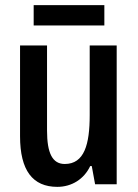

<svg xmlns="http://www.w3.org/2000/svg" viewBox="-20 -717 535 747"><path d="M111 -618H386V-697H111ZM203 10C259 10 307 -20 331 -71H337L350 0H434V-540H329V-269C329 -155 308 -79 232 -79C184 -79 163 -121 163 -209V-540H58V-187C58 -54 107 10 203 10Z"/></svg>

Font: Kathrein 67 Medium Condensed
Style: Regular
Weight: 500
Width: 3
Designer: Lazydogs Typefoundry, based on Open Sans by Ascender Corporation
Foundry: Lazydogs Typefoundry
Version: Version 1.003;PS 001.003;hotconv 1.0.88;makeotf.lib2.5.64775